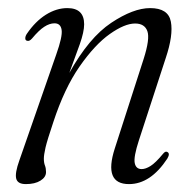

<svg xmlns="http://www.w3.org/2000/svg" viewBox="-20 -458 487 486"><path d="M48 -355Q44 -356 44 -361.2Q44 -366.5 48 -372.5Q69.5 -404 96.2 -420.8Q123 -437.5 150.5 -437.5Q193 -437.5 193 -396.5Q193 -377.5 182 -346.2Q171 -315 155.5 -273.5Q205.5 -363 261.5 -400.2Q317.5 -437.5 360 -437.5Q406 -437.5 412.5 -403.2Q419 -369 399.5 -311L331.5 -102.5Q318 -61 321 -45.5Q324 -30 338.5 -30Q348.5 -30 361 -37.8Q373.5 -45.5 392.5 -68.5Q398.5 -76 403 -73.5Q411.5 -70 403.5 -56.5Q361 8 306.5 8Q241.5 8 270.5 -82L343.5 -308.5Q360 -360 353 -379.2Q346 -398.5 322 -398.5Q295.5 -398.5 257.8 -371.8Q220 -345 181.5 -289.8Q143 -234.5 115 -149Q99.5 -103 95.2 -84.5Q91 -66 91 -56.5Q91 -46 93.8 -39Q96.5 -32 96.5 -22.5Q96.5 -9.5 82.5 -0.8Q68.5 8 45.5 8Q24.5 8 21 -6Q17.5 -20 29 -52L122.5 -320.5Q138.5 -365.5 136 -382.2Q133.5 -399 118 -399Q105.5 -399 92 -390.2Q78.5 -381.5 61 -360.5Q54 -352.5 48 -355Z"/></svg>

Font: Fraunces 144pt S050 Light
Style: Italic
Weight: 300
Italic angle: -16°
Version: Version 1.000; ttfautohint (v1.8.3)